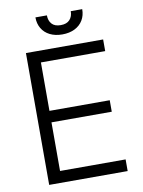

<svg xmlns="http://www.w3.org/2000/svg" viewBox="-96 -949 753 1014"><g transform="rotate(-10 281.0 -442.0)"><path d="M84 -707H498V-644.5H153.3V-384.8H476.6V-323.2H153.3V-62.5H504.9V0H84ZM291 -770.5Q252.9 -770.5 224.6 -784.7Q196.3 -798.8 181.2 -824.5Q166 -850.1 166 -883.8H227.5Q227.5 -855.5 243.2 -837.9Q258.8 -820.3 291 -820.3Q323.2 -820.3 339.4 -837.9Q355.5 -855.5 355.5 -883.8H417Q417 -850.1 401.6 -824.5Q386.2 -798.8 357.7 -784.7Q329.1 -770.5 291 -770.5Z"/></g></svg>

Font: Pretendard Light
Style: Regular
Weight: 300
Designer: Base glyphs from Inter by Rasmus Andersson; Hangeul glyphs from Noto Sans CJK(Source Han Sans) by Jang Soo-young and Kan
Foundry: Kil Hyung-jin
Version: Version 1.309